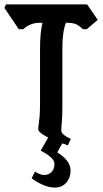

<svg xmlns="http://www.w3.org/2000/svg" viewBox="-42 -659 465 868"><path d="M265 -2Q199 -24 165 -43Q131 -62 131 -74Q131 -85 133 -97Q135 -109 137 -132Q139 -155 139 -198V-436Q139 -513 150 -556H136Q114 -556 93.5 -547Q73 -538 64 -527H43L-22 -623L-15 -639H352L400 -569L350 -527H333Q314 -545 299.5 -550.5Q285 -556 261 -556H256Q240 -515 240 -441V-176Q240 -133 237.5 -107.5Q235 -82 235 -68Q235 -51 278 -31ZM205 189Q180 189 150.5 176Q121 163 101 147L116 117Q128 124 137.5 128Q147 132 158 132Q179 132 191.5 118Q204 104 204 83Q204 67 189 53Q174 39 142 22L181 -46L240 -12L217 30Q277 67 277 111Q277 145 257.5 167Q238 189 205 189Z"/></svg>

Font: Jaini
Style: Regular
Weight: 400
Designer: Maithili Shingre, Girish Dalvi (Devanagari), Taresh Vohra (Latin)
Foundry: Ek Type
Version: Version 2.000; ttfautohint (v1.8.4.7-5d5b)